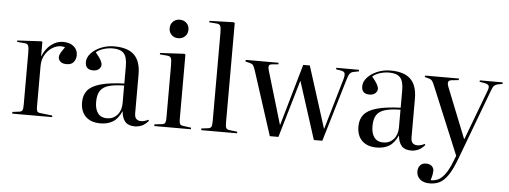

<svg xmlns="http://www.w3.org/2000/svg" viewBox="-59 -935 3533 1333"><g transform="rotate(5 1708.0 -268.0)"><path d="M43 0V-12L91 -18Q107 -20 112 -30Q117 -40 117 -66V-433Q117 -468 111 -481Q105 -494 83 -495L33 -499L34 -509L203 -518L208 -513V-414H209Q231 -468 269.5 -497.5Q308 -527 352 -527Q399 -527 426.5 -503.5Q454 -480 454 -444Q454 -415 438 -395Q422 -375 389 -375Q359 -375 345 -388.5Q331 -402 331 -418Q331 -433 340.5 -449.5Q350 -466 368 -491Q332 -502 295.5 -485.5Q259 -469 234.5 -432.5Q210 -396 210 -346V-64Q210 -41 214.5 -32Q219 -23 235 -21L321 -11V0Z M658 14Q592 14 555.5 -21.5Q519 -57 519 -121Q519 -171 545 -203.5Q571 -236 632.5 -254Q694 -272 800 -276V-398Q800 -460 776.5 -486Q753 -512 700 -512Q666 -512 633.5 -501.5Q601 -491 584 -474Q610 -444 620.5 -424.5Q631 -405 631 -392Q631 -375 616.5 -361.5Q602 -348 576 -348Q521 -348 521 -401Q521 -433 547 -462Q573 -491 616 -509Q659 -527 708 -527Q803 -527 848 -483Q893 -439 893 -347V-77Q893 -49 905.5 -37.5Q918 -26 937 -26Q962 -26 988 -40L993 -33Q970 -6 946 4Q922 14 898 14Q853 14 831 -10.5Q809 -35 805 -84Q780 -29 744 -7.5Q708 14 658 14ZM700 -25Q744 -25 772 -56.5Q800 -88 800 -138V-262Q733 -261 692.5 -249Q652 -237 634 -209Q616 -181 616 -132Q616 -81 637.5 -53Q659 -25 700 -25Z M1145 -622Q1117 -622 1098.5 -640Q1080 -658 1080 -686Q1080 -714 1098.5 -732.5Q1117 -751 1145 -751Q1174 -751 1192.5 -733Q1211 -715 1211 -687Q1211 -659 1192.5 -640.5Q1174 -622 1145 -622ZM1033 0V-12L1086 -18Q1103 -20 1107.5 -30.5Q1112 -41 1112 -66V-433Q1112 -468 1106 -481Q1100 -494 1078 -495L1028 -499L1029 -509L1198 -518L1205 -513V-62Q1205 -39 1210 -30Q1215 -21 1230 -19L1288 -11V0Z M1360 0V-12L1403 -17Q1423 -19 1428.5 -29.5Q1434 -40 1434 -68V-688Q1434 -722 1427.5 -734Q1421 -746 1400 -747L1350 -751L1351 -761L1520 -766L1527 -761V-64Q1527 -40 1532.5 -29.5Q1538 -19 1559 -17L1610 -11V0Z M1838 0 1695 -443Q1686 -470 1679.5 -480Q1673 -490 1651 -495L1624 -502L1626 -513H1854V-502L1811 -498Q1794 -497 1789 -488Q1784 -479 1793 -448L1901 -85H1903L2026 -513H2072L2208 -85H2210L2313 -438Q2321 -467 2317 -480Q2313 -493 2290 -497L2255 -503L2257 -513H2415V-502L2379 -495Q2362 -492 2353 -480.5Q2344 -469 2335 -439L2204 0H2145L2017 -399H2015L1898 0Z M2584 14Q2518 14 2481.5 -21.5Q2445 -57 2445 -121Q2445 -171 2471 -203.5Q2497 -236 2558.5 -254Q2620 -272 2726 -276V-398Q2726 -460 2702.5 -486Q2679 -512 2626 -512Q2592 -512 2559.5 -501.5Q2527 -491 2510 -474Q2536 -444 2546.5 -424.5Q2557 -405 2557 -392Q2557 -375 2542.5 -361.5Q2528 -348 2502 -348Q2447 -348 2447 -401Q2447 -433 2473 -462Q2499 -491 2542 -509Q2585 -527 2634 -527Q2729 -527 2774 -483Q2819 -439 2819 -347V-77Q2819 -49 2831.5 -37.5Q2844 -26 2863 -26Q2888 -26 2914 -40L2919 -33Q2896 -6 2872 4Q2848 14 2824 14Q2779 14 2757 -10.5Q2735 -35 2731 -84Q2706 -29 2670 -7.5Q2634 14 2584 14ZM2626 -25Q2670 -25 2698 -56.5Q2726 -88 2726 -138V-262Q2659 -261 2618.5 -249Q2578 -237 2560 -209Q2542 -181 2542 -132Q2542 -81 2563.5 -53Q2585 -25 2626 -25Z M2972 230Q2929 230 2904.5 209Q2880 188 2880 154Q2880 130 2894 112.5Q2908 95 2936 95Q2961 95 2975.5 108Q2990 121 2990 141Q2990 151 2987.5 166Q2985 181 2977 207Q2999 208 3022.5 199.5Q3046 191 3072 159.5Q3098 128 3124 61L3139 23L2946 -441Q2934 -472 2926 -481.5Q2918 -491 2907 -494L2874 -503L2876 -513H3111V-502L3063 -497Q3044 -495 3039 -484Q3034 -473 3044 -447L3183 -99H3186L3316 -444Q3327 -472 3320 -482.5Q3313 -493 3291 -497L3256 -503L3257 -513H3416V-502L3383 -496Q3367 -492 3358 -483.5Q3349 -475 3338 -444L3157 39Q3127 119 3098.5 160Q3070 201 3039.5 215.5Q3009 230 2972 230Z"/></g></svg>

Font: Literata 72pt
Style: Regular
Weight: 400
Designer: Latin by Veronika Burian and Jose Scaglione. Greek by Irene Vlachou. Cyrillic by Vera Evstafieva.
Foundry: TypeTogether
Version: Version 3.002